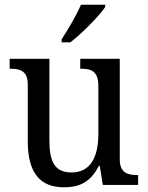

<svg xmlns="http://www.w3.org/2000/svg" viewBox="-20 -786 629 816"><path d="M242 -619V-606H279C330 -645 404 -721 427 -756V-766H324C305 -721 270 -662 242 -619ZM252 10C313 10 363 -8 400 -81H404L417 0H567V-42H564C524 -42 489 -50 489 -109V-536H321V-494H324C365 -494 398 -485 398 -422V-216C398 -118 364 -53 284 -53C211 -53 190 -101 190 -190V-536H21V-494H24C65 -494 98 -485 98 -427V-186C98 -49 152 10 252 10Z"/></svg>

Font: Noto Serif Ethiopic SemiCondensed
Style: Regular
Weight: 400
Width: 4
Designer: Monotype Design Team
Foundry: Monotype Imaging Inc.
Version: Version 2.102